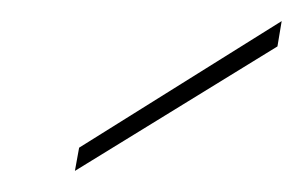

<svg xmlns="http://www.w3.org/2000/svg" viewBox="-20 -699 287 182"><path d="M51 -537 55 -559 247 -679 243 -655Z"/></svg>

Font: DM Sans 24pt Thin
Style: Italic
Weight: 250
Italic angle: -10°
Designer: Colophon Foundry, Jonny Pinhorn
Foundry: Colophon Foundry
Version: Version 4.004;gftools[0.9.30]